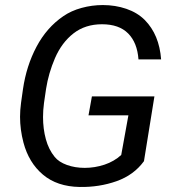

<svg xmlns="http://www.w3.org/2000/svg" viewBox="-20 -741 701 771"><path d="M600.1 -354 558.1 -93.8Q517.6 -38.1 448 -13.4Q378.4 11.2 299.8 9.8Q209.5 8.3 152.6 -39.6Q95.7 -87.4 74.2 -168.5Q60.5 -220.7 60.5 -272Q60.5 -297.9 64.5 -328.1L72.3 -383.3Q85.9 -476.6 126.7 -553.5Q167.5 -630.4 233.9 -675.8Q265.6 -697.8 307.4 -709.2Q349.1 -720.7 393.1 -720.7Q442.9 -720.7 487.3 -705.6Q531.7 -690.4 561.5 -660.6Q619.6 -601.6 627 -502.4H536.1Q531.2 -569.8 494.6 -606.7Q458 -643.6 389.6 -643.6Q322.3 -643.6 275.1 -606.9Q228 -570.3 200.7 -507.3Q174.8 -446.8 165 -384.3L156.7 -327.6Q152.8 -297.9 152.8 -271Q152.8 -223.6 164.1 -182.1Q175.3 -140.6 199.7 -110.8Q216.3 -90.3 248.8 -78.6Q281.2 -66.9 320.3 -66.9Q360.8 -66.9 399.7 -79.8Q438.5 -92.8 466.8 -118.7L495.6 -277.8H335.4L349.1 -354Z"/></svg>

Font: Mardoto
Style: Italic
Weight: 400
Italic angle: -12°
Designer: Christian Robertson, Vahan Hovhannisyan
Foundry: Google
Version: Version 1.000